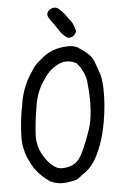

<svg xmlns="http://www.w3.org/2000/svg" viewBox="-57 -870 614 922"><g transform="rotate(5 250.0 -409.0)"><path d="M193.4 -820.8Q182.6 -828.1 171.4 -828.1Q167.5 -828.1 161.4 -826.2Q155.3 -824.2 147.5 -817.9Q136.2 -806.2 136.2 -794.9Q136.2 -784.2 147.9 -772.5Q172.9 -746.6 195.8 -724.6Q216.3 -698.7 245.6 -689Q268.6 -692.4 276.9 -710Q279.3 -715.8 280.8 -723.1Q269 -759.3 236.3 -784.7Q218.8 -804.2 193.4 -820.8ZM53.7 -361.3Q53.7 -353.5 54.2 -344.7Q53.7 -334.5 53.7 -324.2Q53.7 -267.1 63 -199.2Q73.7 -120.1 136.2 -51.8Q174.3 -13.7 223.1 6.3Q239.3 10.3 258.1 10.3Q276.9 10.3 297.4 4.4Q311 -0.5 331.5 -7.3Q350.6 -13.7 366.7 -35.2Q403.3 -69.8 418.5 -105Q433.1 -140.1 442.1 -189.7Q451.2 -239.3 451.2 -301.8Q451.2 -387.2 436 -460.9Q426.3 -508.3 411.9 -533.9Q397.5 -559.6 382.8 -585Q368.7 -608.9 345.2 -622.6Q320.3 -636.7 295.4 -647Q285.6 -650.9 272 -650.9Q251.5 -650.9 223.1 -642.1Q163.6 -625 125.5 -575.2Q100.6 -549.3 87.9 -516.1Q87.9 -516.1 87.9 -515.6Q53.7 -442.4 53.7 -361.3ZM386.2 -304.7Q386.2 -278.8 382.8 -256.8Q366.2 -152.3 348.6 -116.7Q332.5 -83.5 300.3 -71.3Q276.9 -62 259.8 -62Q250 -62 243.9 -64.2Q237.8 -66.4 232.9 -68.6Q228 -70.8 223.6 -73.2Q214.4 -78.1 206.1 -84.5Q139.2 -138.2 130.9 -212.4Q123.5 -277.3 123.5 -330.6Q123.5 -336.4 123.5 -342.8Q123 -350.6 123 -358.9Q123 -425.3 152.3 -485.4Q170.4 -528.3 207.5 -557.1Q233.4 -576.7 263.7 -576.7Q278.8 -576.7 295.9 -571.3Q335.4 -541 354 -493.7Q386.2 -382.8 386.2 -304.7Z"/></g></svg>

Font: Bakudai
Style: Light
Weight: 300
Version: Version 1.48